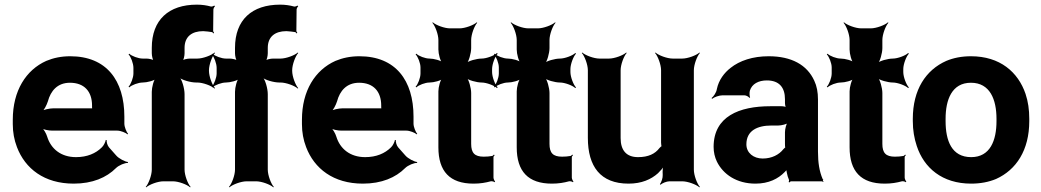

<svg xmlns="http://www.w3.org/2000/svg" viewBox="-20 -780 4480 826"><path d="M282 -538C244 -538 210 -531 179 -518C92 -479 35 -390 35 -265V-246C35 -211 41 -178 53 -147C88 -55 170 10 297 10C378 10 438 -16 479 -57C491 -69 518 -80 530 -79L531 -83C518 -84 491 -98 480 -111L449 -146C442 -154 438 -169 439 -177L435 -178C434 -170 426 -153 418 -146C392 -120 355 -104 307 -104C242 -104 199 -140 183 -192C179 -206 167 -226 158 -233L156 -229C165 -223 189 -218 205 -218H485C499 -218 521 -209 529 -202L531 -204C524 -212 515 -234 515 -248V-278C515 -434 438 -538 282 -538ZM376 -326V-320C376 -317 376 -311 378 -310L380 -312C379 -314 373 -314 370 -314H210C193 -314 166 -308 156 -301L159 -297C169 -305 181 -328 186 -344C198 -389 227 -424 281 -424C342 -424 376 -387 376 -326Z M854 -646C868 -645 880 -644 891 -642C894 -642 897 -638 898 -636L901 -639C900 -641 897 -644 897 -647L898 -739C898 -743 902 -751 905 -753L902 -756C899 -754 892 -751 887 -752C869 -757 849 -760 827 -760C706 -760 633 -695 633 -574V-551C633 -540 637 -521 643 -515L646 -518C640 -524 621 -528 610 -528H594C575 -528 546 -539 536 -549L533 -546C543 -536 554 -507 554 -488V-464C554 -446 543 -417 533 -407L536 -404C546 -414 575 -425 594 -425C612 -425 644 -433 654 -443L651 -446C641 -436 633 -404 633 -385V-50C633 -26 619 11 607 24L609 26C622 14 659 0 683 0H724C748 0 785 14 798 26L800 24C788 11 774 -26 774 -50V-375C774 -399 763 -439 750 -451L748 -449C760 -436 800 -425 824 -425H829C853 -425 890 -411 903 -399L905 -401C893 -414 879 -451 879 -475V-478C879 -502 893 -539 905 -552L903 -554C890 -542 853 -528 829 -528H797C786 -528 767 -524 761 -518L764 -515C770 -521 774 -540 774 -551V-574C774 -622 805 -646 854 -646Z M1212 -646C1226 -645 1238 -644 1249 -642C1252 -642 1255 -638 1256 -636L1259 -639C1258 -641 1255 -644 1255 -647L1256 -739C1256 -743 1260 -751 1263 -753L1260 -756C1257 -754 1250 -751 1245 -752C1227 -757 1207 -760 1185 -760C1064 -760 991 -695 991 -574V-551C991 -540 995 -521 1001 -515L1004 -518C998 -524 979 -528 968 -528H952C933 -528 904 -539 894 -549L891 -546C901 -536 912 -507 912 -488V-464C912 -446 901 -417 891 -407L894 -404C904 -414 933 -425 952 -425C970 -425 1002 -433 1012 -443L1009 -446C999 -436 991 -404 991 -385V-50C991 -26 977 11 965 24L967 26C980 14 1017 0 1041 0H1082C1106 0 1143 14 1156 26L1158 24C1146 11 1132 -26 1132 -50V-375C1132 -399 1121 -439 1108 -451L1106 -449C1118 -436 1158 -425 1182 -425H1187C1211 -425 1248 -411 1261 -399L1263 -401C1251 -414 1237 -451 1237 -475V-478C1237 -502 1251 -539 1263 -552L1261 -554C1248 -542 1211 -528 1187 -528H1155C1144 -528 1125 -524 1119 -518L1122 -515C1128 -521 1132 -540 1132 -551V-574C1132 -622 1163 -646 1212 -646Z M1526 -538C1488 -538 1454 -531 1423 -518C1336 -479 1279 -390 1279 -265V-246C1279 -211 1285 -178 1297 -147C1332 -55 1414 10 1541 10C1622 10 1682 -16 1723 -57C1735 -69 1762 -80 1774 -79L1775 -83C1762 -84 1735 -98 1724 -111L1693 -146C1686 -154 1682 -169 1683 -177L1679 -178C1678 -170 1670 -153 1662 -146C1636 -120 1599 -104 1551 -104C1486 -104 1443 -140 1427 -192C1423 -206 1411 -226 1402 -233L1400 -229C1409 -223 1433 -218 1449 -218H1729C1743 -218 1765 -209 1773 -202L1775 -204C1768 -212 1759 -234 1759 -248V-278C1759 -434 1682 -538 1526 -538ZM1620 -326V-320C1620 -317 1620 -311 1622 -310L1624 -312C1623 -314 1617 -314 1614 -314H1454C1437 -314 1410 -308 1400 -301L1403 -297C1413 -305 1425 -328 1430 -344C1442 -389 1471 -424 1525 -424C1586 -424 1620 -387 1620 -326Z M2017 10C2046 10 2069 6 2091 0C2096 -1 2105 1 2108 4L2110 1C2107 -2 2103 -11 2103 -16V-104C2103 -107 2106 -110 2108 -112L2105 -115C2103 -113 2100 -109 2097 -109C2086 -107 2074 -106 2061 -106C2022 -106 2007 -122 2007 -161V-380C2007 -401 1997 -438 1986 -449L1983 -446C1994 -435 2031 -425 2052 -425C2073 -425 2107 -412 2118 -401L2121 -404C2110 -415 2097 -449 2097 -470V-483C2097 -504 2110 -538 2121 -549L2118 -552C2107 -541 2073 -528 2052 -528C2031 -528 1994 -518 1983 -507L1986 -504C1997 -515 2007 -552 2007 -573V-608C2007 -632 2021 -669 2033 -682L2031 -684C2018 -672 1981 -658 1957 -658H1916C1892 -658 1855 -672 1842 -684L1840 -682C1852 -669 1866 -632 1866 -608V-567C1866 -548 1874 -517 1884 -507L1887 -510C1877 -520 1846 -528 1828 -528C1809 -528 1781 -539 1771 -549L1768 -546C1778 -536 1789 -508 1789 -490V-464C1789 -445 1778 -417 1768 -407L1771 -404C1781 -414 1809 -425 1828 -425C1846 -425 1877 -433 1887 -443L1884 -446C1874 -436 1866 -405 1866 -387V-146C1866 -43 1915 10 2017 10Z M2354 10C2383 10 2406 6 2428 0C2433 -1 2442 1 2445 4L2447 1C2444 -2 2440 -11 2440 -16V-104C2440 -107 2443 -110 2445 -112L2442 -115C2440 -113 2437 -109 2434 -109C2423 -107 2411 -106 2398 -106C2359 -106 2344 -122 2344 -161V-380C2344 -401 2334 -438 2323 -449L2320 -446C2331 -435 2368 -425 2389 -425C2410 -425 2444 -412 2455 -401L2458 -404C2447 -415 2434 -449 2434 -470V-483C2434 -504 2447 -538 2458 -549L2455 -552C2444 -541 2410 -528 2389 -528C2368 -528 2331 -518 2320 -507L2323 -504C2334 -515 2344 -552 2344 -573V-608C2344 -632 2358 -669 2370 -682L2368 -684C2355 -672 2318 -658 2294 -658H2253C2229 -658 2192 -672 2179 -684L2177 -682C2189 -669 2203 -632 2203 -608V-567C2203 -548 2211 -517 2221 -507L2224 -510C2214 -520 2183 -528 2165 -528C2146 -528 2118 -539 2108 -549L2105 -546C2115 -536 2126 -508 2126 -490V-464C2126 -445 2115 -417 2105 -407L2108 -404C2118 -414 2146 -425 2165 -425C2183 -425 2214 -433 2224 -443L2221 -446C2211 -436 2203 -405 2203 -387V-146C2203 -43 2252 10 2354 10Z M2725 -104C2674 -104 2650 -134 2650 -186V-478C2650 -502 2664 -539 2676 -552L2674 -554C2661 -542 2624 -528 2600 -528H2559C2535 -528 2498 -542 2485 -554L2483 -552C2495 -539 2509 -502 2509 -478V-187C2509 -64 2563 10 2684 10C2740 10 2781 -8 2811 -35C2821 -45 2835 -60 2839 -70L2836 -72C2831 -62 2830 -43 2831 -29V-27C2832 -15 2825 5 2819 12L2822 15C2828 8 2848 0 2860 0H2915C2939 0 2976 14 2989 26L2991 24C2979 11 2965 -26 2965 -50V-478C2965 -502 2979 -539 2991 -552L2989 -554C2976 -542 2939 -528 2915 -528H2874C2850 -528 2813 -542 2800 -554L2798 -552C2810 -539 2824 -502 2824 -478V-167C2824 -164 2825 -150 2827 -148L2829 -152C2827 -153 2818 -145 2817 -143C2798 -118 2769 -104 2725 -104Z M3499 -128V-352C3499 -383 3494 -410 3483 -433C3452 -501 3385 -538 3287 -538C3218 -538 3162 -519 3123 -488C3096 -467 3072 -436 3064 -397C3062 -382 3050 -365 3041 -358L3044 -355C3052 -362 3074 -370 3089 -370H3182C3190 -370 3201 -364 3204 -359L3207 -361C3204 -366 3204 -383 3206 -390C3215 -419 3243 -434 3279 -434C3332 -434 3357 -404 3357 -353V-338C3357 -331 3359 -318 3363 -314L3366 -317C3362 -321 3349 -323 3342 -323H3294C3160 -323 3050 -279 3050 -148C3050 -125 3055 -104 3064 -85C3091 -30 3149 10 3230 10C3287 10 3328 -11 3356 -40C3360 -44 3366 -50 3367 -54L3363 -55C3362 -51 3364 -43 3365 -37C3367 -26 3370 -16 3374 -7C3375 -5 3374 1 3373 3L3376 5C3377 3 3381 0 3384 0H3516C3518 0 3520 2 3521 3L3523 1C3522 0 3520 -2 3520 -4C3520 -5 3522 -7 3522 -7L3519 -10C3505 -43 3499 -80 3499 -128ZM3191 -159C3191 -218 3238 -240 3299 -240H3328C3342 -240 3366 -246 3373 -253L3370 -256C3363 -249 3357 -225 3357 -211V-162C3357 -159 3357 -145 3359 -143L3362 -146C3360 -148 3352 -141 3350 -138C3332 -115 3301 -98 3261 -98C3222 -98 3191 -122 3191 -159Z M3786 10C3815 10 3838 6 3860 0C3865 -1 3874 1 3877 4L3879 1C3876 -2 3872 -11 3872 -16V-104C3872 -107 3875 -110 3877 -112L3874 -115C3872 -113 3869 -109 3866 -109C3855 -107 3843 -106 3830 -106C3791 -106 3776 -122 3776 -161V-380C3776 -401 3766 -438 3755 -449L3752 -446C3763 -435 3800 -425 3821 -425C3842 -425 3876 -412 3887 -401L3890 -404C3879 -415 3866 -449 3866 -470V-483C3866 -504 3879 -538 3890 -549L3887 -552C3876 -541 3842 -528 3821 -528C3800 -528 3763 -518 3752 -507L3755 -504C3766 -515 3776 -552 3776 -573V-608C3776 -632 3790 -669 3802 -682L3800 -684C3787 -672 3750 -658 3726 -658H3685C3661 -658 3624 -672 3611 -684L3609 -682C3621 -669 3635 -632 3635 -608V-567C3635 -548 3643 -517 3653 -507L3656 -510C3646 -520 3615 -528 3597 -528C3578 -528 3550 -539 3540 -549L3537 -546C3547 -536 3558 -508 3558 -490V-464C3558 -445 3547 -417 3537 -407L3540 -404C3550 -414 3578 -425 3597 -425C3615 -425 3646 -433 3656 -443L3653 -446C3643 -436 3635 -405 3635 -387V-146C3635 -43 3684 10 3786 10Z M3907 -269V-259C3907 -220 3913 -185 3924 -152C3955 -58 4033 10 4158 10C4198 10 4234 3 4265 -10C4352 -49 4408 -134 4408 -259V-269C4408 -308 4403 -343 4392 -376C4360 -470 4282 -538 4157 -538C4117 -538 4082 -531 4051 -518C3963 -479 3907 -394 3907 -269ZM4267 -269V-259C4267 -176 4240 -104 4158 -104C4074 -104 4048 -175 4048 -259V-269C4048 -351 4075 -424 4157 -424C4239 -424 4267 -352 4267 -269Z"/></svg>

Font: Asimov
Style: Edge
Weight: 500
Designer: Google
Version: Version 2.000980: 2014